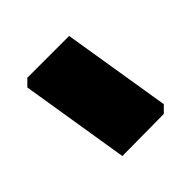

<svg xmlns="http://www.w3.org/2000/svg" viewBox="-45 -449 390 390"><g transform="rotate(45 149.5 -254.0)"><path d="M273 -326 259 -340 25 -302V-182L39 -168L274 -206Z"/></g></svg>

Font: Luna Sans Black
Style: Regular
Weight: 900
Designer: Juan Pablo del Peral
Foundry: Huerta Tipografica
Version: Version 2.001; ttfautohint (v1.5)